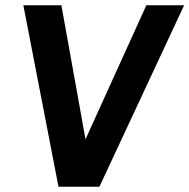

<svg xmlns="http://www.w3.org/2000/svg" viewBox="-20 -712 722 732"><path d="M203 0H359L682 -692H538L306 -181L214 -692H69Z"/></svg>

Font: Ronzino Bold
Style: Italic
Weight: 700
Italic angle: -8°
Designer: Nunzio Mazzaferro
Foundry: Collletttivo
Version: Version 1.000;Glyphs 3.3 (3337)